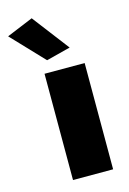

<svg xmlns="http://www.w3.org/2000/svg" viewBox="-186 -838 603 897"><g transform="rotate(-15 115.5 -390.0)"><path d="M52 0V-514H246V0ZM80 -572 -67 -727 61 -780 197 -602Z"/></g></svg>

Font: Special Gothic Extended Bold
Style: Regular
Weight: 700
Width: 7
Designer: Alistair McCready
Foundry: Monolith
Version: Version 1.000; ttfautohint (v1.8.4.7-5d5b)